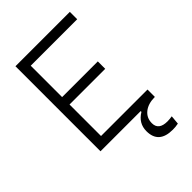

<svg xmlns="http://www.w3.org/2000/svg" viewBox="-261 -797 1107 1107"><g transform="rotate(-45 293.0 -243.0)"><path d="M468.8 207Q355 207 355 105.5Q355 41 413.6 6.3V0H85.9V-693.4H529.3V-633.3H150.4V-377.4H441.4V-316.9H150.4V-60.1H529.3V0H528.8Q474.6 0 442.1 25.9Q409.7 51.8 409.7 95.2Q409.7 151.4 481.4 151.4Q489.7 151.4 499.3 150.4Q508.8 149.4 519 147.9L514.2 202.6Q502.4 205.1 490.5 206.1Q478.5 207 468.8 207Z"/></g></svg>

Font: CaskaydiaCove NFP Light
Style: Regular
Weight: 300
Designer: Aaron Bell
Foundry: Saja Typeworks
Version: Version 2111.001; VTT 6.35;Nerd Fonts 3.1.1